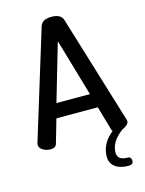

<svg xmlns="http://www.w3.org/2000/svg" viewBox="-137 -818 836 1107"><g transform="rotate(-15 281.0 -264.5)"><path d="M496 161Q518 161 518 186Q518 208 490 208Q439 208 410 186Q381 164 381 124Q381 48 452 -10Q448 -14 446 -22L405 -164H158L117 -22Q110 0 80 0Q56 0 35 -12.5Q14 -25 14 -44Q14 -51 15 -53L214 -701Q226 -737 281 -737Q337 -737 349 -701L547 -53Q549 -45 549 -44Q549 -32 538 -21.5Q527 -11 511 -5Q436 49 436 115Q436 161 496 161ZM181 -249H381L281 -592Z"/></g></svg>

Font: AkaAcidDosis
Style: SemiBold
Weight: 600
Designer: Edgar Tolentino, Pablo Impallari, Igino Marini, Cyberella
Foundry: Edgar Tolentino, Pablo Impallari, Igino Marini, Cyberella
Version: Version 1.007